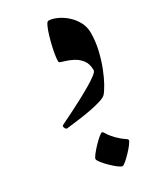

<svg xmlns="http://www.w3.org/2000/svg" viewBox="-213 -611 847 1005"><g transform="rotate(-30 211.0 -108.0)"><path d="M313 215.8Q313.5 222.2 301 238.8Q288.6 255.4 271.2 273.7Q253.9 292 238.5 305.2Q223.1 318.4 216.8 318.4Q209 318.4 192.1 305.7Q175.3 293 156.7 274.9Q138.2 256.8 125 240.2Q111.8 223.6 111.8 215.8Q111.8 209 124.8 192.1Q137.7 175.3 155.5 156.5Q173.3 137.7 189.2 124.3Q205.1 110.8 210.9 110.8Q216.3 110.8 225.8 127.7Q235.4 144.5 258.8 168.5Q282.7 191.9 297.9 201.2Q313 210.4 313 215.8ZM260.3 -535.2Q282.2 -535.2 309.8 -522.9Q337.4 -510.7 362.8 -488.5Q388.2 -466.3 404.8 -436Q421.4 -405.8 421.4 -370.1Q421.4 -319.3 409.7 -268.6Q397.9 -217.8 380.6 -173.6Q363.3 -129.4 345.5 -97.9Q327.6 -66.4 315.9 -53.7Q306.2 -43.5 280 -35.2Q253.9 -26.9 220.2 -20.3Q186.5 -13.7 153.6 -9Q120.6 -4.4 96.2 -1.7Q71.8 1 64.9 2Q57.1 3.4 52 -8.3Q46.9 -20 54.2 -23.9Q57.6 -25.9 79.3 -36.4Q101.1 -46.9 133.1 -63Q165 -79.1 200.2 -97.9Q235.4 -116.7 266.4 -135Q297.4 -153.3 316.9 -168.5Q336.4 -183.6 336.4 -192.4Q336.4 -231 318.4 -254.2Q300.3 -277.3 275.4 -290Q250.5 -302.7 228.8 -308.8Q207 -314.9 200.2 -318.8Q196.3 -322.8 199 -345.7Q201.7 -368.7 208.5 -400.4Q215.3 -432.1 224.4 -462.9Q233.4 -493.7 242.9 -514.4Q252.4 -535.2 260.3 -535.2Z"/></g></svg>

Font: Awami Nastaliq
Style: Bold
Weight: 700
Designer: Peter Martin, SIL International
Foundry: SIL International
Version: Version 3.100